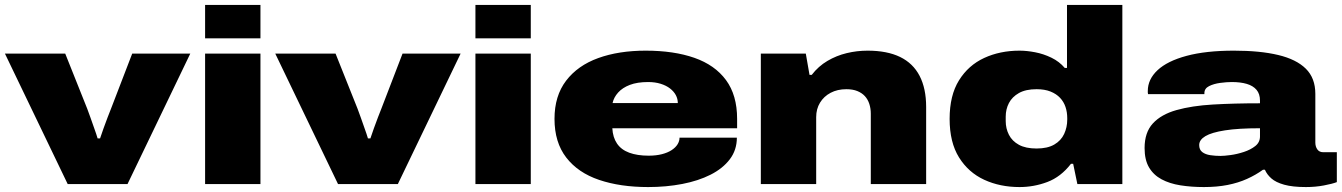

<svg xmlns="http://www.w3.org/2000/svg" viewBox="-20 -745 5430 777"><path d="M254 0 0 -528H244L333 -305Q339 -290 346.5 -268Q354 -246 362 -224Q370 -202 375 -185H385Q391 -203 399 -225.5Q407 -248 415.5 -270Q424 -292 430 -307L515 -528H750L496 0Z M810 -590V-725H1034V-590ZM810 0V-528H1034V0Z M1348 0 1094 -528H1338L1427 -305Q1433 -290 1440.5 -268Q1448 -246 1456 -224Q1464 -202 1469 -185H1479Q1485 -203 1493 -225.5Q1501 -248 1509.5 -270Q1518 -292 1524 -307L1609 -528H1844L1590 0Z M1904 -590V-725H2128V-590ZM1904 0V-528H2128V0Z M2603 12Q2490 12 2404.5 -17Q2319 -46 2271.5 -107.5Q2224 -169 2224 -264Q2224 -357 2271 -418.5Q2318 -480 2401 -510Q2484 -540 2593 -540Q2707 -540 2790 -511Q2873 -482 2918 -421Q2963 -360 2963 -264V-226H2458Q2460 -189 2477 -164Q2494 -139 2526.5 -127Q2559 -115 2605 -115Q2635 -115 2658.5 -121Q2682 -127 2698 -137.5Q2714 -148 2722 -161Q2730 -174 2730 -188H2962Q2962 -138 2933.5 -100.5Q2905 -63 2855.5 -38Q2806 -13 2741 -0.5Q2676 12 2603 12ZM2459 -328H2723Q2723 -345 2715 -360Q2707 -375 2691.5 -387Q2676 -399 2653.5 -406Q2631 -413 2603 -413Q2559 -413 2529 -401.5Q2499 -390 2481.5 -370.5Q2464 -351 2459 -328Z M3059 0V-528H3241L3256 -442H3265Q3292 -477 3328.5 -498.5Q3365 -520 3406.5 -530Q3448 -540 3491 -540Q3570 -540 3622.5 -514.5Q3675 -489 3701.5 -438Q3728 -387 3728 -312V0H3504V-285Q3504 -306 3498 -324.5Q3492 -343 3480 -356Q3468 -369 3449.5 -376.5Q3431 -384 3405 -384Q3369 -384 3341.5 -369.5Q3314 -355 3298.5 -329.5Q3283 -304 3283 -271V0Z M4106 12Q4027 12 3963 -17.5Q3899 -47 3861 -108Q3823 -169 3823 -264Q3823 -359 3861 -420Q3899 -481 3963 -510.5Q4027 -540 4106 -540Q4135 -540 4169 -533.5Q4203 -527 4235 -511.5Q4267 -496 4289 -470H4298V-725H4522V0H4340L4323 -82H4314Q4273 -29 4218.5 -8.5Q4164 12 4106 12ZM4175 -144Q4219 -144 4246.5 -160Q4274 -176 4286.5 -203Q4299 -230 4299 -261V-267Q4299 -291 4292 -312Q4285 -333 4270 -349Q4255 -365 4231.5 -374.5Q4208 -384 4175 -384Q4131 -384 4103.5 -368.5Q4076 -353 4063 -328Q4050 -303 4050 -273V-255Q4050 -225 4063 -199.5Q4076 -174 4103.5 -159Q4131 -144 4175 -144Z M4852 12Q4801 12 4757 5Q4713 -2 4680.5 -19.5Q4648 -37 4630 -67.5Q4612 -98 4612 -146Q4612 -209 4645.5 -245.5Q4679 -282 4741 -299.5Q4803 -317 4888.5 -322Q4974 -327 5079 -327V-338Q5079 -365 5065 -381.5Q5051 -398 5025.5 -405.5Q5000 -413 4965 -413Q4944 -413 4918 -409.5Q4892 -406 4873 -396.5Q4854 -387 4854 -368V-364H4626Q4625 -368 4625 -370.5Q4625 -373 4625 -377Q4625 -424 4664.5 -461Q4704 -498 4782 -519Q4860 -540 4974 -540Q5079 -540 5152.5 -522.5Q5226 -505 5264.5 -467Q5303 -429 5303 -365V-168Q5303 -152 5311 -140.5Q5319 -129 5335 -129H5390V-8Q5372 -1 5337.5 5.5Q5303 12 5265 12Q5211 12 5177 2.5Q5143 -7 5125 -23Q5107 -39 5099 -58H5091Q5062 -37 5026.5 -21Q4991 -5 4948 3.5Q4905 12 4852 12ZM4919 -114Q4934 -114 4960 -117.5Q4986 -121 5013.5 -130Q5041 -139 5060 -154Q5079 -169 5079 -193V-226Q4992 -226 4937.5 -217.5Q4883 -209 4858 -194Q4833 -179 4833 -158Q4833 -139 4845.5 -129.5Q4858 -120 4878 -117Q4898 -114 4919 -114Z"/></svg>

Font: Archivo SemiBold Expanded Black
Style: Regular
Weight: 900
Width: 7
Version: Version 2.001